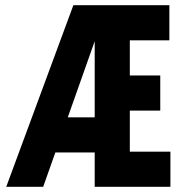

<svg xmlns="http://www.w3.org/2000/svg" viewBox="-20 -718 690 738"><path d="M4 0 262 -698H393L146 0ZM154 -132V-267H379V-132ZM344 0V-698H631V-563H479V-428H596V-293H479V-135H635V0Z"/></svg>

Font: Azeret Mono Thin
Style: Regular
Weight: 100
Designer: Martin Vácha
Foundry: Displaay
Version: Version 1.002